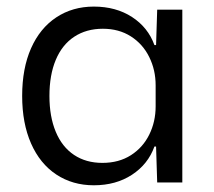

<svg xmlns="http://www.w3.org/2000/svg" viewBox="-20 -554 650 583"><path d="M47.3 -262.7Q47.3 -346.4 74.3 -407.4Q101.3 -468.4 150.8 -501.2Q200.3 -534 264.9 -534Q332 -534 380.8 -502.4Q429.6 -470.7 448.9 -417.1H453.9L457.3 -524.7H533.6V0H457.3L453.9 -109H448.9Q429.6 -55.4 380.8 -23.4Q332 8.6 264.9 8.6Q200.3 8.6 150.8 -24.2Q101.3 -57 74.3 -118.4Q47.3 -179.7 47.3 -262.7ZM452.6 -231.1V-295Q452.6 -341.6 433.1 -380.9Q413.7 -420.3 377.4 -443.5Q341.1 -466.7 292.3 -466.7Q242.3 -466.7 205.5 -442.5Q168.7 -418.3 149.4 -372.3Q130.1 -326.3 130.1 -262.7Q130.1 -199.9 149.3 -153.9Q168.4 -107.9 204.8 -83.6Q241.1 -59.4 290.9 -59.4Q341.1 -59.4 377.6 -82.8Q414 -106.1 433.3 -145.4Q452.6 -184.6 452.6 -231.1Z"/></svg>

Font: Mona Sans VF XLt
Style: Regular
Weight: 200
Designer: Deni Anggara
Foundry: GitHub
Version: Version 2.000;Glyphs 3.2.3 (3260)